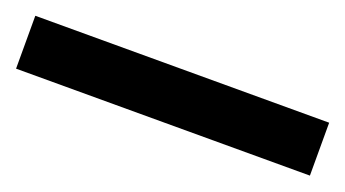

<svg xmlns="http://www.w3.org/2000/svg" viewBox="-26 -29 552 307"><g transform="rotate(20 250.0 124.0)"><path d="M0 169V79H500V169Z"/></g></svg>

Font: M PLUS 1 Code SemiBold
Style: Regular
Weight: 600
Designer: Coji Morishita
Foundry: UNDERFOREST DESIGN
Version: Version 1.005